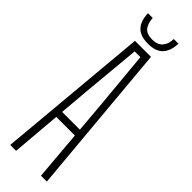

<svg xmlns="http://www.w3.org/2000/svg" viewBox="-314 -945 949 949"><g transform="rotate(45 160.0 -471.0)"><path d="M32 0 104 -800H216L288 0H247L225 -259H95L73 0ZM98 -297H222L208 -462L180 -762H140L112 -461ZM160 -835Q105.5 -835 80 -862.2Q54.5 -889.5 53 -942H86.5Q87.5 -908.5 103.5 -886.5Q119.5 -864.5 160 -864.5Q196 -864.5 214.5 -885.2Q233 -906 233.5 -942H266Q264.5 -890.5 239.2 -862.8Q214 -835 160 -835Z"/></g></svg>

Font: Big Shoulders Text Thin Thin
Style: Regular
Weight: 250
Version: Version 2.002